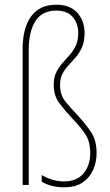

<svg xmlns="http://www.w3.org/2000/svg" viewBox="-20 -878 469 815"><path d="M339 -738Q339 -703 328.5 -678.5Q318 -654 302.5 -636Q287 -618 271.5 -601.5Q256 -585 245.5 -565.5Q235 -546 235 -518Q235 -475 256.5 -448.5Q278 -422 309 -389Q344 -351 367 -316.5Q390 -282 390 -228Q390 -189 375 -156Q360 -123 330 -103Q300 -83 252 -83Q196 -83 157 -107V-135Q203 -108 252 -108Q306 -108 334.5 -142Q363 -176 363 -228Q363 -278 341.5 -309.5Q320 -341 288 -374Q256 -408 232 -440Q208 -472 208 -518Q208 -549 218.5 -570.5Q229 -592 244.5 -609.5Q260 -627 275.5 -644.5Q291 -662 301.5 -684Q312 -706 312 -738Q312 -779 288.5 -806Q265 -833 219 -833Q158 -833 130 -788Q102 -743 102 -667V-93H76V-669Q76 -759 112 -808.5Q148 -858 219 -858Q278 -858 308.5 -823.5Q339 -789 339 -738Z"/></svg>

Font: Noto Sans Kannada UI Condensed Thin
Style: Regular
Weight: 100
Width: 3
Designer: Jelle Bosma - Monotype Design Team
Foundry: Monotype Imaging Inc.
Version: Version 2.005; ttfautohint (v1.8.4.7-5d5b)